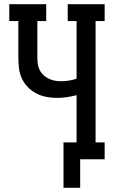

<svg xmlns="http://www.w3.org/2000/svg" viewBox="-20 -755 540 910"><path d="M281 135V-80H343V-304Q320 -298 297 -294.5Q274 -291 250 -291Q224 -291 198.5 -296Q173 -301 150.5 -313Q128 -325 110 -344Q92 -363 82 -386.5Q72 -410 69.5 -436Q67 -462 67 -487V-655H24V-735H199V-655H157V-487Q157 -472 158.5 -456Q160 -440 166.5 -426Q173 -412 184 -401Q195 -390 209 -383Q223 -376 238 -373Q253 -370 269 -370Q288 -370 306.5 -373Q325 -376 343 -382V-655H301V-735H476V-655H433V-80H476V0H360V135Z"/></svg>

Font: Iosevka Slab Medium
Style: Regular
Weight: 500
Monospace: yes
Designer: Belleve Invis
Foundry: Belleve Invis
Version: Version 11.1.1; ttfautohint (v1.8.3)